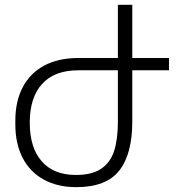

<svg xmlns="http://www.w3.org/2000/svg" viewBox="-20 -770 771 800"><path d="M684.1 -477.1H531.2V-263.7Q531.2 -127.9 476.8 -59.1Q422.4 9.8 297.9 9.8Q219.2 9.8 161.9 -22Q104.5 -53.7 74.2 -112.5Q43.9 -171.4 43.9 -251.5V-267.1Q43.9 -347.7 74.5 -406.2Q105 -464.8 163.8 -496.6Q222.7 -528.3 306.2 -528.3H471.2V-750H531.2V-528.3H684.1ZM471.2 -477.1H306.2Q207 -477.1 155.5 -420.4Q104 -363.8 104 -258.8Q104 -154.8 153.8 -97.9Q203.6 -41 296.4 -41Q363.3 -41 401.6 -66.9Q439.9 -92.8 455.6 -141.4Q471.2 -189.9 471.2 -263.7Z"/></svg>

Font: Mardoto Light
Style: Regular
Weight: 400
Designer: Christian Robertson, Vahan Hovhannisyan
Foundry: Google
Version: Version 1.000